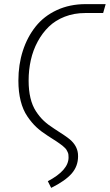

<svg xmlns="http://www.w3.org/2000/svg" viewBox="-20 -704 530 927"><path d="M227.1 203.1 210.9 170.9Q311 118.2 311 56.2Q311 48.8 310.3 42.5Q309.6 36.1 306.4 29.8Q303.2 23.4 301 19.3Q298.8 15.1 292 8.8Q285.2 2.4 281.5 -0.7Q277.8 -3.9 267.3 -11.2Q256.8 -18.6 251.7 -22Q246.6 -25.4 231.9 -34.7Q217.3 -43.9 210 -48.8Q178.7 -68.8 156 -89.8Q133.3 -110.8 112.1 -142.1Q90.8 -173.3 79.8 -216.8Q68.8 -260.3 68.8 -314.9Q68.8 -392.1 90.3 -458.7Q111.8 -525.4 152.1 -575.9Q192.4 -626.5 254.6 -655.3Q316.9 -684.1 394 -684.1H490.2L478 -641.1H391.1Q337.9 -641.1 292.7 -623.5Q247.6 -606 215.8 -575.2Q184.1 -544.4 161.9 -503.2Q139.6 -461.9 128.9 -414.3Q118.2 -366.7 118.2 -314.9Q118.2 -268.1 127 -231.2Q135.7 -194.3 153.3 -167.2Q170.9 -140.1 191.4 -120.8Q211.9 -101.6 241.2 -83Q301.8 -44.4 317.4 -30.8Q352.5 -1 356.4 38.6Q356.9 44.4 356.9 50.8Q356.9 98.6 325.9 134Q294.9 169.4 227.1 203.1Z"/></svg>

Font: Fira Sans Compressed ExtraLight
Style: Italic
Weight: 250
Width: 3
Italic angle: -8°
Designer: Carrois Corporate & Edenspiekermann AG
Foundry: Carrois Corporate GbR & Edenspiekermann AG
Version: Version 4.203;PS 004.203;hotconv 1.0.88;makeotf.lib2.5.64775